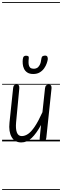

<svg xmlns="http://www.w3.org/2000/svg" viewBox="-25 -1349 592 1832"><path d="M178.5 10Q115 10 85.8 -41.8Q56.5 -93.5 65.5 -178.5L100 -506.5Q101 -519 106 -530Q111 -541 132.5 -541Q153 -541 156.8 -530.5Q160.5 -520 159 -504L128.5 -180.5Q123 -119.5 136 -85Q149 -50.5 182.5 -50.5Q213 -50.5 243.5 -71.5Q274 -92.5 307.5 -142.5Q341 -192.5 380 -278.5L404.5 -506.5Q405.5 -514.5 408.2 -522.5Q411 -530.5 418.2 -535.8Q425.5 -541 439 -541Q459 -541 463.5 -530.2Q468 -519.5 466.5 -504L417 -35Q415 -16.5 406 -8.2Q397 0 376 0Q360.5 0 356.2 -7.5Q352 -15 354 -33L366.5 -156.5Q322.5 -76 277.8 -33Q233 10 178.5 10ZM178.5 10Q115 10 85.8 -41.8Q56.5 -93.5 65.5 -178.5L100 -506.5Q101 -519 106 -530Q111 -541 132.5 -541Q153 -541 156.8 -530.5Q160.5 -520 159 -504L128.5 -180.5Q123 -119.5 136 -85Q149 -50.5 182.5 -50.5Q213 -50.5 243.5 -71.5Q274 -92.5 307.5 -142.5Q341 -192.5 380 -278.5L404.5 -506.5Q405.5 -514.5 408.2 -522.5Q411 -530.5 418.2 -535.8Q425.5 -541 439 -541Q459 -541 463.5 -530.2Q468 -519.5 466.5 -504L417 -35Q415 -16.5 406 -8.2Q397 0 376 0Q360.5 0 356.2 -7.5Q352 -15 354 -33L366.5 -156.5Q322.5 -76 277.8 -33Q233 10 178.5 10ZM292.5 -643Q257 -643 235.8 -657Q214.5 -671 204.2 -693Q194 -715 192 -739.2Q190 -763.5 192.5 -784Q195 -804 203 -810.8Q211 -817.5 222 -817.5Q236.5 -817.5 244 -812.8Q251.5 -808 249.5 -793.5Q244 -742.5 252 -721.8Q260 -701 274 -697Q288 -693 299.5 -693Q312 -693 326.5 -699.8Q341 -706.5 353.2 -727.8Q365.5 -749 370.5 -792.5Q372.5 -808 382.8 -813.2Q393 -818.5 405 -818.5Q422.5 -818.5 427.5 -806.8Q432.5 -795 430.5 -780.5Q428.5 -766.5 420.5 -743.5Q412.5 -720.5 396.5 -697.5Q380.5 -674.5 355 -658.8Q329.5 -643 292.5 -643ZM-5 455H547V463H-5ZM-5 -16H547V0H-5ZM-5 -549H547V-541H-5ZM-5 -1329H547V-1321H-5Z"/></svg>

Font: Edu SA Dotted Guide
Style: Regular
Weight: 400
Designer: Tina and Corey Anderson, Eben Sorkin, Mirko Velimirovic
Foundry: Google for Education
Version: Version 2.000